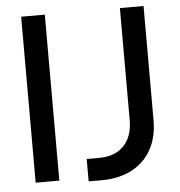

<svg xmlns="http://www.w3.org/2000/svg" viewBox="-56 -853 862 922"><g transform="rotate(-5 375.0 -392.0)"><path d="M80 0V-800H194V0ZM394 16H334V-92H394Q471 -92 513.5 -136.5Q556 -181 556 -260V-800H670V-250Q670 -167 636.5 -107.5Q603 -48 541.5 -16Q480 16 394 16Z"/></g></svg>

Font: Martian Mono SemiExpanded
Style: Regular
Weight: 400
Width: 6
Monospace: yes
Designer: Roman Shamin
Foundry: Evil Martians
Version: Version 1.000